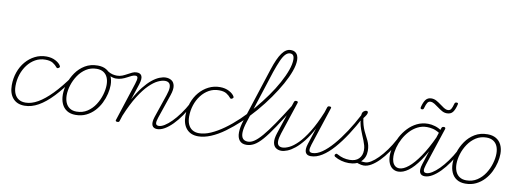

<svg xmlns="http://www.w3.org/2000/svg" viewBox="-74 -1484 5328 1968"><g transform="rotate(10 2590.0 -500.0)"><path d="M230 17Q152 17 109 -32.5Q66 -82 66 -168Q66 -240 88.5 -304Q111 -368 152 -416Q193 -464 247.5 -491.5Q302 -519 366 -519Q420 -519 461.5 -497Q503 -475 518 -446Q520 -442 519.5 -437.5Q519 -433 510 -426Q501 -420 495 -421Q489 -422 486 -426Q467 -450 439 -467.5Q411 -485 361 -485Q304 -485 257.5 -459Q211 -433 176.5 -388Q142 -343 123.5 -286Q105 -229 105 -168Q105 -119 120.5 -85Q136 -51 164.5 -33.5Q193 -16 233 -16Q242 -16 246.5 -11Q251 -6 250.5 0.5Q250 7 244.5 12Q239 17 230 17Z M231 17Q222 17 217.5 12Q213 7 213.5 0.5Q214 -6 219.5 -11Q225 -16 235 -16Q296 -16 363 -54.5Q430 -93 504.5 -169.5Q579 -246 660 -360Q666 -368 673 -367Q680 -366 683.5 -359.5Q687 -353 681 -345Q598 -225 522 -144.5Q446 -64 374 -23.5Q302 17 231 17Z M761 19Q708 19 671.5 -4Q635 -27 616.5 -68.5Q598 -110 598 -164Q598 -219 617 -280.5Q636 -342 674 -396.5Q712 -451 768.5 -485Q825 -519 901 -519Q953 -519 989.5 -497.5Q1026 -476 1045 -436.5Q1064 -397 1064 -344Q1064 -302 1052.5 -253Q1041 -204 1017.5 -156Q994 -108 957.5 -68.5Q921 -29 872 -5Q823 19 761 19ZM765 -16Q829 -16 877.5 -48Q926 -80 958 -129.5Q990 -179 1006.5 -235Q1023 -291 1023 -339Q1023 -383 1009 -415.5Q995 -448 966.5 -466Q938 -484 896 -484Q834 -484 786 -453Q738 -422 705 -373Q672 -324 655 -268.5Q638 -213 638 -165Q638 -121 652.5 -87Q667 -53 695.5 -34.5Q724 -16 765 -16Z M1104 -420Q1087 -420 1068 -425.5Q1049 -431 1031 -440Q1013 -449 998 -460Q990 -467 987.5 -473Q985 -479 987.5 -483Q990 -487 995.5 -487Q1001 -487 1010 -481Q1039 -462 1064 -456.5Q1089 -451 1110 -451Q1140 -451 1165.5 -461.5Q1191 -472 1214 -485Q1237 -498 1259.5 -508.5Q1282 -519 1305 -519Q1314 -519 1317.5 -513.5Q1321 -508 1319.5 -501.5Q1318 -495 1312.5 -489.5Q1307 -484 1299 -484Q1281 -484 1260.5 -474.5Q1240 -465 1216.5 -452Q1193 -439 1165 -429.5Q1137 -420 1104 -420Z M1611 17Q1593 17 1579.5 10.5Q1566 4 1559 -10Q1552 -24 1553 -46.5Q1554 -69 1564 -100L1647 -344Q1664 -394 1664 -424.5Q1664 -455 1649 -469.5Q1634 -484 1606 -484Q1575 -484 1533.5 -464.5Q1492 -445 1443.5 -397.5Q1395 -350 1342.5 -267Q1290 -184 1237 -56L1219 0Q1217 8 1212.5 11.5Q1208 15 1197 15Q1187 15 1182 11Q1177 7 1179 0L1309 -401Q1323 -444 1321.5 -464Q1320 -484 1299 -484Q1290 -484 1286 -489.5Q1282 -495 1283.5 -501.5Q1285 -508 1291 -513.5Q1297 -519 1306 -519Q1325 -519 1338 -512.5Q1351 -506 1357.5 -492Q1364 -478 1362.5 -456Q1361 -434 1351 -403L1296 -236Q1340 -317 1383.5 -371.5Q1427 -426 1467.5 -458.5Q1508 -491 1544 -505Q1580 -519 1608 -519Q1643 -519 1668.5 -502.5Q1694 -486 1701 -449Q1708 -412 1687 -350L1602 -101Q1587 -58 1591 -38Q1595 -18 1622 -18Q1630 -18 1633 -12.5Q1636 -7 1634.5 -0.5Q1633 6 1627 11.5Q1621 17 1611 17Z M1610 17Q1601 17 1597 11.5Q1593 6 1594.5 -0.5Q1596 -7 1603 -12.5Q1610 -18 1622 -18Q1647 -18 1680.5 -38.5Q1714 -59 1752 -97Q1790 -135 1828.5 -188Q1867 -241 1902 -306Q1906 -313 1912 -312.5Q1918 -312 1922.5 -307Q1927 -302 1924 -295Q1890 -228 1850.5 -171Q1811 -114 1769.5 -72Q1728 -30 1687.5 -6.5Q1647 17 1610 17Z M2037 17Q1959 17 1916 -32.5Q1873 -82 1873 -168Q1873 -240 1895.5 -304Q1918 -368 1959 -416Q2000 -464 2054.5 -491.5Q2109 -519 2173 -519Q2227 -519 2268.5 -497Q2310 -475 2325 -446Q2327 -442 2326.5 -437.5Q2326 -433 2317 -426Q2308 -420 2302 -421Q2296 -422 2293 -426Q2274 -450 2246 -467.5Q2218 -485 2168 -485Q2111 -485 2064.5 -459Q2018 -433 1983.5 -388Q1949 -343 1930.5 -286Q1912 -229 1912 -168Q1912 -119 1927.5 -85Q1943 -51 1971.5 -33.5Q2000 -16 2040 -16Q2049 -16 2053.5 -11Q2058 -6 2057.5 0.5Q2057 7 2051.5 12Q2046 17 2037 17Z M2037 17Q2029 17 2025 12Q2021 7 2021 0.5Q2021 -6 2026 -11Q2031 -16 2040 -16Q2097 -16 2162 -44.5Q2227 -73 2296 -122.5Q2365 -172 2433.5 -237Q2502 -302 2565.5 -377Q2629 -452 2683 -528Q2737 -604 2777.5 -678Q2818 -752 2840.5 -815.5Q2863 -879 2863 -926Q2863 -935 2869 -940Q2875 -945 2882.5 -945Q2890 -945 2896 -940Q2902 -935 2902 -926Q2902 -877 2878.5 -811.5Q2855 -746 2813 -670.5Q2771 -595 2714.5 -514.5Q2658 -434 2592 -357Q2526 -280 2454 -213Q2382 -146 2310 -93.5Q2238 -41 2168 -12Q2098 17 2037 17Z M2538 17Q2491 17 2467 -12.5Q2443 -42 2443.5 -96Q2444 -150 2467 -221L2651 -788Q2690 -908 2730.5 -963.5Q2771 -1019 2820 -1019Q2849 -1019 2867 -1007Q2885 -995 2893.5 -974.5Q2902 -954 2902 -928Q2902 -919 2896 -914Q2890 -909 2882.5 -909Q2875 -909 2869 -914Q2863 -919 2863 -928Q2863 -946 2858.5 -958.5Q2854 -971 2844.5 -977.5Q2835 -984 2820 -984Q2795 -984 2772.5 -961Q2750 -938 2728.5 -889.5Q2707 -841 2681 -766L2503 -215Q2481 -148 2479.5 -104.5Q2478 -61 2495.5 -39.5Q2513 -18 2549 -18Q2558 -18 2561 -12.5Q2564 -7 2562 -0.5Q2560 6 2553.5 11.5Q2547 17 2538 17Z M2539 17Q2530 17 2526 11.5Q2522 6 2523.5 -0.5Q2525 -7 2532 -12.5Q2539 -18 2551 -18Q2581 -18 2615.5 -41Q2650 -64 2694.5 -116Q2739 -168 2798 -254Q2857 -340 2936 -466Q2940 -475 2947 -474Q2954 -473 2958 -467Q2962 -461 2957 -453Q2872 -314 2811 -222.5Q2750 -131 2704 -78.5Q2658 -26 2619 -4.5Q2580 17 2539 17Z M2902 15Q2870 15 2846 -1.5Q2822 -18 2815.5 -55Q2809 -92 2829 -154L2944 -500Q2947 -508 2951.5 -511.5Q2956 -515 2967 -515Q2976 -515 2981 -510.5Q2986 -506 2983 -498L2871 -160Q2855 -111 2854 -80Q2853 -49 2867 -34.5Q2881 -20 2907 -20Q2937 -20 2978 -39.5Q3019 -59 3067 -107Q3115 -155 3167 -238.5Q3219 -322 3272 -451L3289 -504Q3292 -512 3296.5 -515.5Q3301 -519 3312 -519Q3321 -519 3326.5 -515.5Q3332 -512 3329 -504L3197 -101Q3183 -58 3187 -38Q3191 -18 3221 -18Q3229 -18 3232 -12.5Q3235 -7 3233.5 -0.5Q3232 6 3226 11.5Q3220 17 3209 17Q3190 17 3176.5 10.5Q3163 4 3155.5 -10Q3148 -24 3148.5 -46.5Q3149 -69 3159 -100L3215 -273Q3172 -191 3128 -135.5Q3084 -80 3043 -47Q3002 -14 2966 0.5Q2930 15 2902 15Z M3209 17Q3202 17 3199.5 11.5Q3197 6 3198.5 -0.5Q3200 -7 3206 -12.5Q3212 -18 3221 -18Q3267 -18 3320.5 -55Q3374 -92 3430.5 -157.5Q3487 -223 3542.5 -307.5Q3598 -392 3648 -488Q3655 -499 3661.5 -497.5Q3668 -496 3671.5 -487Q3675 -478 3669 -466Q3617 -366 3560 -278.5Q3503 -191 3444.5 -124.5Q3386 -58 3326.5 -20.5Q3267 17 3209 17Z M3759 17Q3748 17 3735 14.5Q3722 12 3707 7.5Q3692 3 3675 -4L3704 -28Q3717 -23 3728 -21Q3739 -19 3749.5 -18.5Q3760 -18 3770 -18Q3779 -18 3783.5 -12.5Q3788 -7 3786.5 -0.5Q3785 6 3778 11.5Q3771 17 3759 17ZM3605 19Q3565 19 3526.5 8.5Q3488 -2 3457 -21Q3450 -26 3449.5 -33.5Q3449 -41 3454 -46Q3461 -53 3466 -53.5Q3471 -54 3479 -49Q3512 -31 3543 -23Q3574 -15 3608 -15Q3670 -15 3703.5 -48.5Q3737 -82 3737 -138Q3737 -163 3730.5 -187Q3724 -211 3714 -236Q3704 -261 3692.5 -288Q3681 -315 3670.5 -344.5Q3660 -374 3653.5 -408Q3647 -442 3647 -481Q3647 -513 3662 -526.5Q3677 -540 3692 -540Q3701 -540 3705 -535.5Q3709 -531 3709 -524Q3709 -514 3700.5 -498.5Q3692 -483 3674 -461Q3679 -422 3688 -391Q3697 -360 3708.5 -334.5Q3720 -309 3732 -286.5Q3744 -264 3754.5 -241.5Q3765 -219 3771 -194Q3777 -169 3777 -138Q3777 -68 3731.5 -24.5Q3686 19 3605 19Z M3760 17Q3751 17 3747 11.5Q3743 6 3744.5 -0.5Q3746 -7 3753 -12.5Q3760 -18 3772 -18Q3797 -18 3830.5 -38.5Q3864 -59 3902 -97Q3940 -135 3978.5 -188Q4017 -241 4052 -306Q4056 -313 4062 -312.5Q4068 -312 4072.5 -307Q4077 -302 4074 -295Q4040 -228 4000.5 -171Q3961 -114 3919.5 -72Q3878 -30 3837.5 -6.5Q3797 17 3760 17Z M4119 17Q4086 17 4060.5 -1Q4035 -19 4021 -52.5Q4007 -86 4007 -131Q4007 -175 4021.5 -227Q4036 -279 4063.5 -330.5Q4091 -382 4131.5 -425Q4172 -468 4224 -493.5Q4276 -519 4339 -519Q4374 -519 4412 -507.5Q4450 -496 4480 -474L4469 -443Q4428 -469 4395 -476.5Q4362 -484 4333 -484Q4281 -484 4236.5 -461.5Q4192 -439 4156.5 -401Q4121 -363 4096 -316.5Q4071 -270 4058 -222Q4045 -174 4045 -131Q4045 -98 4054 -72.5Q4063 -47 4081 -32.5Q4099 -18 4125 -18Q4167 -18 4219.5 -60.5Q4272 -103 4331 -188.5Q4390 -274 4449 -403L4458 -365Q4396 -232 4337.5 -147.5Q4279 -63 4224.5 -23Q4170 17 4119 17ZM4395 17Q4378 17 4365 10.5Q4352 4 4345 -10Q4338 -24 4339 -46.5Q4340 -69 4350 -100L4479 -500Q4482 -508 4487.5 -511.5Q4493 -515 4503 -515Q4514 -515 4517.5 -509Q4521 -503 4518 -495L4388 -101Q4374 -58 4377.5 -38Q4381 -18 4407 -18Q4415 -18 4418 -12.5Q4421 -7 4419.5 -0.5Q4418 6 4412 11.5Q4406 17 4395 17Z M4395 17Q4386 17 4382 11.5Q4378 6 4379.5 -0.5Q4381 -7 4388 -12.5Q4395 -18 4407 -18Q4432 -18 4465.5 -38.5Q4499 -59 4537 -97Q4575 -135 4613.5 -188Q4652 -241 4687 -306Q4691 -313 4697 -312.5Q4703 -312 4707.5 -307Q4712 -302 4709 -295Q4675 -228 4635.5 -171Q4596 -114 4554.5 -72Q4513 -30 4472.5 -6.5Q4432 17 4395 17Z M4248 -654Q4231 -654 4234 -673Q4247 -727 4268 -754Q4289 -781 4327 -781Q4355 -781 4379.5 -767.5Q4404 -754 4426.5 -737Q4449 -720 4470 -706.5Q4491 -693 4512 -693Q4534 -693 4545 -710.5Q4556 -728 4566 -766Q4570 -784 4587 -784Q4598 -784 4601.5 -780Q4605 -776 4602 -765Q4589 -711 4568.5 -684.5Q4548 -658 4507 -658Q4480 -658 4456 -671.5Q4432 -685 4409.5 -702Q4387 -719 4365.5 -732.5Q4344 -746 4323 -746Q4304 -746 4292 -729Q4280 -712 4269 -671Q4267 -662 4262.5 -658Q4258 -654 4248 -654Z M4818 19Q4765 19 4728.5 -4Q4692 -27 4673.5 -68.5Q4655 -110 4655 -164Q4655 -219 4674 -280.5Q4693 -342 4731 -396.5Q4769 -451 4825.5 -485Q4882 -519 4958 -519Q5010 -519 5046.5 -497.5Q5083 -476 5102 -436.5Q5121 -397 5121 -344Q5121 -302 5109.5 -253Q5098 -204 5074.5 -156Q5051 -108 5014.5 -68.5Q4978 -29 4929 -5Q4880 19 4818 19ZM4822 -16Q4886 -16 4934.5 -48Q4983 -80 5015 -129.5Q5047 -179 5063.5 -235Q5080 -291 5080 -339Q5080 -383 5066 -415.5Q5052 -448 5023.5 -466Q4995 -484 4953 -484Q4891 -484 4843 -453Q4795 -422 4762 -373Q4729 -324 4712 -268.5Q4695 -213 4695 -165Q4695 -121 4709.5 -87Q4724 -53 4752.5 -34.5Q4781 -16 4822 -16Z"/></g></svg>

Font: Playwrite US Trad Thin
Style: Regular
Weight: 250
Designer: Veronika Burian, José Scaglione
Foundry: TypeTogether
Version: Version 1.003